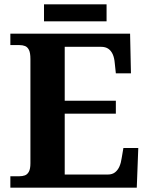

<svg xmlns="http://www.w3.org/2000/svg" viewBox="-20 -870 693 890"><path d="M28 0V-53H70Q83.7 -53 95.2 -57Q106.7 -61.1 113.8 -74Q121 -87 121 -113V-596Q121 -624.9 114.3 -638.4Q107.6 -652 96.3 -656.5Q85 -661 70 -661H28V-714H583L587 -530H517L512 -577Q510 -602 502.5 -618.5Q495 -635 482 -644Q469 -653 448 -653H280V-403H517V-343H280V-61H480Q500 -61 513 -71Q526 -81 533.5 -98Q541 -115 544 -137L552 -184H621L614 0ZM184 -771V-850H474V-771Z"/></svg>

Font: Noto Serif Tamil
Style: Italic
Weight: 400
Italic angle: -12°
Designer: Indian Type Foundry, Tom Grace, and the Monotype Design Team
Foundry: Monotype Imaging Inc.
Version: Version 2.003